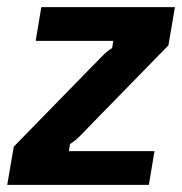

<svg xmlns="http://www.w3.org/2000/svg" viewBox="-32 -520 512 540"><path d="M-11.7 0 6.7 -107.5 215.8 -321.7Q240 -345.8 253.8 -360.4Q267.5 -375 283.3 -385L286.7 -405H68.3L84.2 -500H460L441.7 -392.5L232.5 -178.3Q209.2 -154.2 195 -139.6Q180.8 -125 165 -115L161.7 -95H402.5L386.7 0Z"/></svg>

Font: Familjen Grotesk
Style: Bold Italic
Weight: 700
Italic angle: -9.46201°
Designer: Anders Wikstroem, Jonas Baeckman, Matilda Gysing, Kristian Moeller
Foundry: Familjen STHLM AB
Version: Version 2.002; ttfautohint (v1.8.4.7-5d5b)